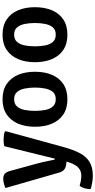

<svg xmlns="http://www.w3.org/2000/svg" viewBox="370 -920 768 1548"><g transform="rotate(-90 754.0 -146.0)"><path d="M341.5 -14.5Q321.5 58 294.8 110.5Q268 163 224.5 190.8Q181 218.5 110 218.5Q83.5 218.5 52.5 212.8Q21.5 207 4 201Q2 179 9.8 152.5Q17.5 126 30 112Q43.5 116.5 66 121Q88.5 125.5 110 125.5Q140.5 125.5 161.5 112.5Q182.5 99.5 197 75.5Q211.5 51.5 221.5 18.5L225 5.5Q190 5 168.2 -7.2Q146.5 -19.5 137 -51.5L12 -486Q32 -495 52.2 -499.5Q72.5 -504 88 -504Q110 -504 125.5 -492.5Q141 -481 149.5 -449.5L208.5 -234.5Q214.5 -214 220.2 -188Q226 -162 231.2 -137Q236.5 -112 240 -93.5Q241.5 -86.5 248.5 -86.5L349.5 -495.5Q360.5 -498.5 374.5 -499.8Q388.5 -501 400.5 -501Q416.5 -501 433.2 -499.2Q450 -497.5 466 -492L470.5 -484.5Z M949.5 -248Q949.5 -170 924.5 -111Q899.5 -52 850 -19.2Q800.5 13.5 727.5 13.5Q654.5 13.5 605.2 -19.5Q556 -52.5 531 -111.5Q506 -170.5 506 -248Q506 -326 531.2 -384.8Q556.5 -443.5 605.8 -476.5Q655 -509.5 727.5 -509.5Q801 -509.5 850.5 -476.2Q900 -443 924.8 -384.2Q949.5 -325.5 949.5 -248ZM634 -248Q634 -203.5 641.5 -165.2Q649 -127 669.5 -103.8Q690 -80.5 728 -80.5Q766.5 -80.5 786.5 -103.8Q806.5 -127 814.2 -165.2Q822 -203.5 822 -248Q822 -292 814.2 -330.5Q806.5 -369 786.5 -392.5Q766.5 -416 728 -416Q690 -416 669.5 -392.5Q649 -369 641.5 -330.5Q634 -292 634 -248Z M1470 -248Q1470 -170 1445 -111Q1420 -52 1370.5 -19.2Q1321 13.5 1248 13.5Q1175 13.5 1125.8 -19.5Q1076.5 -52.5 1051.5 -111.5Q1026.5 -170.5 1026.5 -248Q1026.5 -326 1051.8 -384.8Q1077 -443.5 1126.2 -476.5Q1175.5 -509.5 1248 -509.5Q1321.5 -509.5 1371 -476.2Q1420.5 -443 1445.2 -384.2Q1470 -325.5 1470 -248ZM1154.5 -248Q1154.5 -203.5 1162 -165.2Q1169.5 -127 1190 -103.8Q1210.5 -80.5 1248.5 -80.5Q1287 -80.5 1307 -103.8Q1327 -127 1334.8 -165.2Q1342.5 -203.5 1342.5 -248Q1342.5 -292 1334.8 -330.5Q1327 -369 1307 -392.5Q1287 -416 1248.5 -416Q1210.5 -416 1190 -392.5Q1169.5 -369 1162 -330.5Q1154.5 -292 1154.5 -248Z"/></g></svg>

Font: Signika Negative Light SemiBold
Style: Regular
Weight: 600
Version: Version 2.001